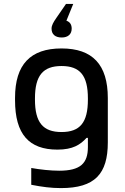

<svg xmlns="http://www.w3.org/2000/svg" viewBox="-20 -757 640 983"><path d="M57 -256V-244C57 -69 129 9 274 9C353 9 391 -16 423 -51H430V-4C430 79 392 117 283 117C240 117 184 111 140 103V189C196 200 242 206 292 206C466 206 532 133 532 -28V-255C532 -426 454 -509 295 -509C136 -509 57 -427 57 -256ZM159 -247V-253C159 -370 200 -419 295 -419C390 -419 430 -370 430 -253V-247C430 -130 390 -81 295 -81C200 -81 159 -130 159 -247ZM244 -610C244 -582 262 -565 296 -565C328 -565 347 -582 347 -610V-611C347 -631 338 -645 320 -651L355 -737H318L269 -666C253 -643 244 -627 244 -611Z"/></svg>

Font: LT Wave Mono Medium
Style: Regular
Weight: 500
Designer: Daniel Lyons
Version: Version 2.5 (Glyphs App)